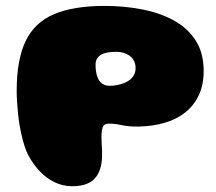

<svg xmlns="http://www.w3.org/2000/svg" viewBox="-20 -619 730 650"><path d="M224.5 11.5Q193 11.5 165 -2Q137 -15.5 114 -39.8Q91 -64 74 -97Q68 -109.5 63 -125Q58 -140.5 53.8 -158.5Q49.5 -176.5 46.2 -195.8Q43 -215 41 -234.8Q39 -254.5 37.8 -274Q36.5 -293.5 36.5 -311.5Q36.5 -417.5 67.2 -480.8Q98 -544 164 -571.5Q230 -599 334.5 -599Q400.5 -599 461 -587.2Q521.5 -575.5 568.5 -549.8Q615.5 -524 642.5 -481.8Q669.5 -439.5 669.5 -378.5Q669.5 -332.5 653.5 -297.8Q637.5 -263 608.2 -239.2Q579 -215.5 538.2 -203.5Q497.5 -191.5 449 -190.5Q417 -190 392.8 -195.2Q368.5 -200.5 349.5 -200.5Q332 -200.5 327.8 -188.2Q323.5 -176 323.5 -156Q323.5 -150.5 323.8 -144.5Q324 -138.5 324.2 -132Q324.5 -125.5 325 -119Q325.5 -112.5 325.5 -106.2Q325.5 -100 325.5 -94.5Q325.5 -42.5 301.5 -15.5Q277.5 11.5 224.5 11.5ZM350.5 -328.5Q363.5 -328.5 376.2 -331Q389 -333.5 400.5 -338Q412 -342.5 420.5 -349.5Q429 -356.5 434 -366.2Q439 -376 439 -388Q439 -400.5 435 -410Q431 -419.5 424.2 -425.8Q417.5 -432 409.2 -436Q401 -440 391.5 -441.8Q382 -443.5 373.5 -443.5Q358.5 -443.5 345.8 -441.5Q333 -439.5 323.5 -434.5Q314 -429.5 308.8 -421Q303.5 -412.5 303.5 -400Q303.5 -387.5 305.2 -376.5Q307 -365.5 310.5 -356.5Q314 -347.5 319.5 -341.5Q325 -335.5 332.8 -332Q340.5 -328.5 350.5 -328.5Z"/></svg>

Font: Gluten ExtraBold
Style: Regular
Weight: 800
Designer: Tyler Finck
Foundry: Etcetera Type Company
Version: Version 1.300